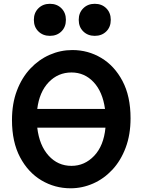

<svg xmlns="http://www.w3.org/2000/svg" viewBox="-20 -992 772 1024"><path d="M676.3 -361.3Q676.3 -273.4 650.1 -204.1Q624 -134.8 579.1 -86.7Q534.2 -38.6 476.6 -13.2Q418.9 12.2 356.4 12.2Q272.5 12.2 201.2 -30Q129.9 -72.3 86.9 -153.6Q43.9 -234.9 43.9 -351.6Q43.9 -439.5 70.1 -508.5Q96.2 -577.6 141.6 -626Q187 -674.3 244.9 -699.7Q302.7 -725.1 366.2 -725.1Q449.7 -725.1 520.3 -682.9Q590.8 -640.6 633.5 -559.6Q676.3 -478.5 676.3 -361.3ZM542.5 -311H178.7Q189.9 -216.3 239.3 -161.9Q288.6 -107.4 361.3 -107.4Q431.2 -107.4 482.2 -160.9Q533.2 -214.4 542.5 -311ZM178.7 -411.1H540Q527.3 -502.9 479 -554.2Q430.7 -605.5 361.3 -605.5Q289.6 -605.5 239.7 -553.5Q189.9 -501.5 178.7 -411.1ZM399.9 -886.2Q399.9 -923.8 424.1 -947.8Q448.2 -971.7 485.4 -971.7Q522.9 -971.7 546.9 -947.8Q570.8 -923.8 570.8 -886.2Q570.8 -848.1 546.9 -824.5Q522.9 -800.8 485.4 -800.8Q448.2 -800.8 424.1 -824.5Q399.9 -848.1 399.9 -886.2ZM160.6 -886.2Q160.6 -923.8 184.8 -947.8Q209 -971.7 246.1 -971.7Q283.7 -971.7 307.6 -947.8Q331.5 -923.8 331.5 -886.2Q331.5 -848.1 307.6 -824.5Q283.7 -800.8 246.1 -800.8Q209 -800.8 184.8 -824.5Q160.6 -848.1 160.6 -886.2Z"/></svg>

Font: Andika
Style: Bold
Weight: 700
Designer: Victor Gaultney, Annie Olsen, Julie Remington, Don Collingsworth, Eric Hays, Becca Hirsbrunner
Foundry: SIL International
Version: Version 6.101